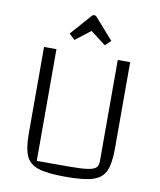

<svg xmlns="http://www.w3.org/2000/svg" viewBox="-92 -903 823 990"><g transform="rotate(10 319.5 -408.0)"><path d="M94 -173V-625H159V-40H325Q390 -40 422.5 -44.5Q455 -49 467.5 -60Q480 -71 480 -93V-625H545V-173Q545 -93 527 -54Q509 -15 462 0Q415 15 320 15Q224 15 177 0Q130 -15 112 -54Q94 -93 94 -173ZM212 -716 309 -826Q314 -831 317 -831H325Q328 -831 333 -826L430 -716L401 -688L321 -749L242 -688Z"/></g></svg>

Font: Changa ExtraLight
Style: Regular
Weight: 275
Designer: Eduardo Rodriguez Tunni
Foundry: Eduardo Rodriguez Tunni
Version: Version 2.002; ttfautohint (v1.5) -l 8 -r 50 -G 200 -x 14 -H